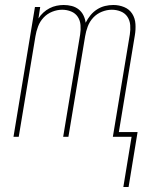

<svg xmlns="http://www.w3.org/2000/svg" viewBox="-20 -548 640 769"><path d="M474 201 507 0H432L500 -410Q503 -429 501.5 -447.5Q500 -466 490.5 -480.5Q481 -495 464 -502Q447 -509 428 -509Q408 -509 388 -501Q368 -493 353.5 -477.5Q339 -462 331.5 -442Q324 -422 321 -403L254 0H233L301 -410Q304 -429 302.5 -447.5Q301 -466 291.5 -480.5Q282 -495 265 -502Q248 -509 229 -509Q209 -509 189 -501Q169 -493 154.5 -477.5Q140 -462 132.5 -442Q125 -422 122 -403L55 0H34L120 -520H141L134 -474Q142 -487 153.5 -497.5Q165 -508 178.5 -515Q192 -522 206.5 -525Q221 -528 235 -528Q252 -528 267.5 -524Q283 -520 295 -510.5Q307 -501 314 -487Q321 -473 323 -457Q331 -473 342.5 -487Q354 -501 369 -510.5Q384 -520 400.5 -524Q417 -528 434 -528Q457 -528 477.5 -519.5Q498 -511 509.5 -493Q521 -475 522.5 -452Q524 -429 520 -406L456 -19H531L495 201Z"/></svg>

Font: Iosevka SS04 Thin Extended
Style: Italic
Weight: 100
Width: 7
Italic angle: -9°
Monospace: yes
Designer: Belleve Invis
Foundry: Belleve Invis
Version: Version 19.0.0; ttfautohint (v1.8.4)